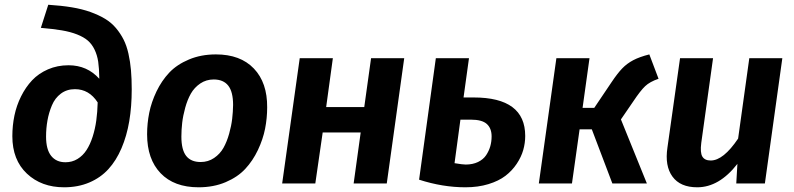

<svg xmlns="http://www.w3.org/2000/svg" viewBox="-20 -776 3358 812"><path d="M251 16.1Q155.3 16.1 93.8 -41.7Q32.2 -99.6 32.2 -200.2Q32.2 -244.6 41 -287.1Q49.8 -329.6 69.1 -368.4Q88.4 -407.2 115.7 -436.3Q143.1 -465.3 182.9 -482.7Q222.7 -500 270 -500Q348.6 -500 399.9 -442.9V-446.8Q399.4 -486.8 395.3 -514.9Q391.1 -543 379.9 -566.2Q368.7 -589.4 351.6 -604.2Q334.5 -619.1 305.9 -630.4Q277.3 -641.6 241 -647.7Q204.6 -653.8 152.8 -658.2L184.1 -755.9Q239.3 -752.4 283.4 -745.1Q327.6 -737.8 362.8 -725.1Q397.9 -712.4 424.6 -696.3Q451.2 -680.2 470.5 -657.2Q489.7 -634.3 502.7 -608.6Q515.6 -583 523.2 -549.1Q530.8 -515.1 533.9 -479.2Q537.1 -443.4 537.1 -397.9Q537.1 -325.2 526.6 -263.2Q516.1 -201.2 493.9 -149.2Q471.7 -97.2 438.5 -60.8Q405.3 -24.4 357.7 -4.2Q310.1 16.1 251 16.1ZM256.8 -89.8Q285.2 -89.8 307.9 -103.8Q330.6 -117.7 345.9 -141.4Q361.3 -165 371.8 -197.8Q382.3 -230.5 387.2 -266.4Q392.1 -302.2 393.1 -342.8Q356.9 -398.9 296.9 -398.9Q262.7 -398.9 237.5 -380.1Q212.4 -361.3 199.5 -330.3Q186.5 -299.3 180.7 -266.4Q174.8 -233.4 174.8 -198.2Q174.8 -144 196.3 -116.9Q217.8 -89.8 256.8 -89.8Z M819.8 16.1Q716.3 16.1 659.2 -43.5Q602.1 -103 602.1 -208Q602.1 -253.9 611.1 -298.8Q620.1 -343.8 641.8 -389.2Q663.6 -434.6 695.8 -468.8Q728 -502.9 779.1 -524.4Q830.1 -545.9 893.1 -545.9Q996.6 -545.9 1053.7 -486.1Q1110.8 -426.3 1109.9 -321.8Q1109.9 -276.4 1101.1 -231.7Q1092.3 -187 1070.8 -141.6Q1049.3 -96.2 1017.3 -61.8Q985.4 -27.3 934.3 -5.6Q883.3 16.1 819.8 16.1ZM828.6 -90.8Q860.4 -90.8 885.5 -107.9Q910.6 -125 925 -150.6Q939.5 -176.3 949 -210.2Q958.5 -244.1 961.9 -273.4Q965.3 -302.7 965.8 -332Q965.8 -387.7 945.3 -413.8Q924.8 -439.9 883.8 -439.9Q852.1 -439.9 826.9 -422.9Q801.8 -405.8 787.1 -379.9Q772.5 -354 763.2 -320.1Q753.9 -286.1 750.5 -256.6Q747.1 -227.1 747.1 -198.2Q747.1 -142.6 767.3 -116.7Q787.6 -90.8 828.6 -90.8Z M1475.6 0 1505.4 -215.8H1344.7L1313.5 0H1173.3L1247.6 -529.8H1387.7L1359.4 -323.2H1520.5L1549.3 -529.8H1689.5L1615.7 0Z M1983.4 -363.8Q2201.2 -363.8 2201.2 -201.2Q2201.2 -170.9 2192.9 -141.6Q2184.6 -112.3 2165.3 -83.3Q2146 -54.2 2117.7 -32.5Q2089.4 -10.7 2045.7 2.7Q2002 16.1 1948.2 16.1Q1852.1 16.1 1752.4 -16.1L1823.2 -529.8H1963.4L1940.4 -363.8ZM1949.2 -80.1Q1979 -80.1 2001.5 -90.8Q2023.9 -101.6 2035.9 -119.6Q2047.9 -137.7 2053.5 -157.5Q2059.1 -177.2 2059.1 -199.2Q2059.1 -233.4 2038.8 -251.7Q2018.6 -270 1971.2 -270H1927.2L1902.3 -85.9Q1936.5 -80.1 1949.2 -80.1Z M2726.1 -545.9 2765.1 -442.9Q2728 -430.2 2708.3 -411.4Q2688.5 -392.6 2658.2 -347.2L2606 -271L2715.8 0H2569.8L2482.9 -229H2431.2L2398.9 0H2258.8L2333 -529.8H2473.1L2443.8 -319.8H2493.2L2566.9 -429.2Q2591.8 -466.3 2611.6 -486.8Q2631.3 -507.3 2658.2 -521.5Q2685.1 -535.6 2726.1 -545.9Z M2928.7 16.1Q2856.9 16.1 2824 -29.1Q2791 -74.2 2802.7 -151.9L2856 -529.8H2995.6L2945.8 -171.9Q2940.4 -130.4 2950.4 -113.8Q2960.4 -97.2 2985.8 -97.2Q3039.1 -97.2 3101.6 -189.9L3148.9 -529.8H3288.6L3214.8 0H3093.8L3098.6 -83Q3021.5 16.1 2928.7 16.1Z"/></svg>

Font: FiraGO SemiBold
Style: Italic
Weight: 600
Italic angle: -8°
Designer: bBox Type GmbH
Foundry: bBox Type GmbH
Version: Version 1.001;PS 001.001;hotconv 1.0.88;makeotf.lib2.5.64775